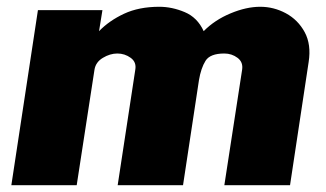

<svg xmlns="http://www.w3.org/2000/svg" viewBox="-20 -547 962 567"><path d="M13.5 0 92 -517H282.5L272.5 -455Q302.5 -486 346.5 -506.5Q390.5 -527 450.5 -527Q488 -527 525.5 -511.2Q563 -495.5 581.5 -455Q614 -488 660.8 -507.5Q707.5 -527 748.5 -527Q788.5 -527 824.2 -507.8Q860 -488.5 879.8 -452Q899.5 -415.5 891.5 -364L836.5 0H642.5L695 -341Q698.5 -363.5 681.5 -376.2Q664.5 -389 642.5 -389Q600.5 -389 587 -367.5Q573.5 -346 567.5 -310L520.5 0H327.5L379.5 -341Q383.5 -363.5 366 -376.2Q348.5 -389 326.5 -389Q305 -389 283.8 -376.2Q262.5 -363.5 259 -341L206.5 0Z"/></svg>

Font: Public Sans Black
Style: Italic
Weight: 900
Italic angle: -8°
Designer: The Public Sans project authors (U.S. Web Design System). Libre Franklin designed by Pablo Impallari and Rodrigo Fuenzal
Version: Version 1.007; ttfautohint (v1.8.1) -l 8 -r 50 -G 200 -x 14 